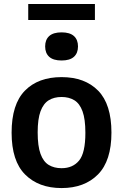

<svg xmlns="http://www.w3.org/2000/svg" viewBox="-20 -946 626 976"><path d="M293 10Q176.5 10 107.8 -58.8Q39 -127.5 39 -271.5Q39 -416 106.5 -485Q174 -554 293 -554Q411.5 -554 479 -485Q546.5 -416 546.5 -272Q546.5 -128.5 478 -59.2Q409.5 10 293 10ZM293 -91Q350 -91 382 -129.8Q414 -168.5 414 -271Q414 -340.5 399.5 -380.2Q385 -420 357.8 -436.5Q330.5 -453 293 -453Q255 -453 228 -436.5Q201 -420 186.2 -380.8Q171.5 -341.5 171.5 -273Q171.5 -203.5 186 -163.8Q200.5 -124 227.8 -107.5Q255 -91 293 -91ZM293 -638.5Q251 -638.5 230.2 -657.2Q209.5 -676 209.5 -710Q209.5 -744 230.2 -762.8Q251 -781.5 293 -781.5Q335 -781.5 355.8 -762.8Q376.5 -744 376.5 -710Q376.5 -676 355.8 -657.2Q335 -638.5 293 -638.5ZM123.5 -844.5V-925.5H462.5V-844.5Z"/></svg>

Font: Encode Sans SmBold
Style: Regular
Weight: 600
Designer: Multiple Designers
Foundry: Impallari Type
Version: Version 3.002; ttfautohint (v1.8.3) -l 8 -r 50 -G 200 -x 14 